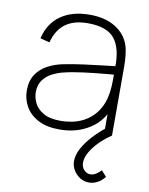

<svg xmlns="http://www.w3.org/2000/svg" viewBox="-88 -619 719 925"><g transform="rotate(10 271.0 -156.5)"><path d="M411 242Q387.5 242 367.5 229.5Q347.5 217 335.2 196.5Q323 176 323 152Q323 122 340.5 89.8Q358 57.5 387 26Q416 -5.5 451 -33L482 0Q451.5 20 425.2 46Q399 72 383 99.8Q367 127.5 367 152Q367 174.5 380.5 188.2Q394 202 411 202Q424.5 202 438.2 193.8Q452 185.5 463 173L488 201Q471.5 222 451.5 232Q431.5 242 411 242ZM227 15Q164 15 122.5 -7Q81 -29 60.5 -65Q40 -101 40 -143Q40 -190.5 60.8 -221.8Q81.5 -253 115 -271Q148.5 -289 187 -297Q234 -306.5 287.8 -313.8Q341.5 -321 387 -326Q432.5 -331 455 -334L440 -324Q442.5 -419.5 405.2 -466.2Q368 -513 274 -513Q206 -513 164.8 -482.8Q123.5 -452.5 107 -390L61 -402Q79 -477 134.8 -516Q190.5 -555 276 -555Q351 -555 401 -524.5Q451 -494 469 -442Q476 -422 479 -393.5Q482 -365 482 -338V0H443V-148L463 -147Q441.5 -70 377.5 -27.5Q313.5 15 227 15ZM225 -27Q283.5 -27 328.2 -48Q373 -69 400.8 -108.8Q428.5 -148.5 436 -204Q440 -232 440 -264Q440 -296 440 -310L462 -293Q435.5 -290.5 388.8 -286.2Q342 -282 290 -275.2Q238 -268.5 196 -258Q171.5 -252 145.5 -239Q119.5 -226 101.8 -202.5Q84 -179 84 -142Q84 -116 97 -89.5Q110 -63 140.8 -45Q171.5 -27 225 -27Z"/></g></svg>

Font: Manrope ExtraLight
Style: Regular
Weight: 200
Designer: Mikhail Sharanda
Foundry: Mikhail Sharanda
Version: Version 4.505